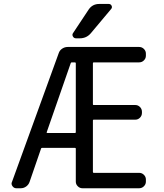

<svg xmlns="http://www.w3.org/2000/svg" viewBox="-20 -999 850 998"><path d="M222.7 -311.5Q221.7 -307.6 226.6 -307.6H369.1Q374 -307.6 374 -312.5V-669.9Q374 -674.8 369.1 -674.8H353.5Q348.6 -674.8 347.7 -670.9ZM375 -799.8Q364.3 -799.8 358.9 -809.6Q353.5 -819.3 360.4 -828.1L441.4 -950.2Q460.9 -978.5 496.1 -978.5H544.9Q555.7 -978.5 560.1 -969.2Q564.5 -960 557.6 -952.1L452.1 -826.2Q429.7 -799.8 394.5 -799.8ZM466.8 -674.8Q462.9 -674.8 462.9 -669.9V-457Q462.9 -453.1 466.8 -453.1H683.6Q697.3 -453.1 707.5 -442.9Q717.8 -432.6 717.8 -418V-412.1Q717.8 -397.5 707.5 -387.2Q697.3 -377 683.6 -377H466.8Q462.9 -377 462.9 -373V-105.5Q462.9 -100.6 466.8 -100.6H703.1Q717.8 -100.6 728 -90.3Q738.3 -80.1 738.3 -66.4V-54.7Q738.3 -41 728 -30.8Q717.8 -20.5 703.1 -20.5H408.2Q394.5 -20.5 384.3 -30.8Q374 -41 374 -54.7V-226.6Q374 -230.5 369.1 -230.5H199.2Q194.3 -230.5 193.4 -226.6L133.8 -53.7Q128.9 -39.1 116.2 -29.8Q103.5 -20.5 87.9 -20.5H64.5Q52.7 -20.5 44.9 -31.2Q40 -37.1 40 -44.9Q40 -48.8 42 -52.7L285.2 -722.7Q290 -737.3 303.2 -746.1Q316.4 -754.9 332 -754.9H703.1Q717.8 -754.9 728 -744.6Q738.3 -734.4 738.3 -720.7V-709Q738.3 -695.3 728 -685.1Q717.8 -674.8 703.1 -674.8Z"/></svg>

Font: Gen Jyuu GothicL Regular
Style: Regular
Weight: 400
Designer: [Source Han Sans]
Ryoko NISHIZUKA  (kana & ideographs); Paul D. Hunt (Latin, Greek & Cyrillic); Wenlong ZHANG  (bopomofo
Version: Version 1.002.20150607